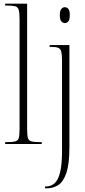

<svg xmlns="http://www.w3.org/2000/svg" viewBox="-20 -780 458 1040"><path d="M331 -655Q321 -655 312.5 -664Q304 -673 304 -698Q304 -723 312.5 -732Q321 -741 331 -741Q342 -741 350 -732Q358 -723 358 -698Q358 -673 350 -664Q342 -655 331 -655ZM224 240V230H229Q256 230 275.5 213Q295 196 305.5 153.5Q316 111 316 37V-451Q316 -483 312 -499.5Q308 -516 295.5 -521Q283 -526 259 -526H249V-536H356V17Q356 108 339.5 156.5Q323 205 295.5 222.5Q268 240 234 240ZM8 0V-10H11Q46 -10 62 -14Q78 -18 82 -33.5Q86 -49 86 -84V-674Q86 -710 81.5 -726Q77 -742 62.5 -746Q48 -750 21 -750H8V-760H127V-84Q127 -49 131 -33.5Q135 -18 151 -14Q167 -10 201 -10H206V0Z"/></svg>

Font: Noto Serif Display ExtraCondensed ExtraLight
Style: Regular
Weight: 200
Width: 2
Designer: Monotype Design Team
Foundry: Monotype Imaging Inc.
Version: Version 2.009